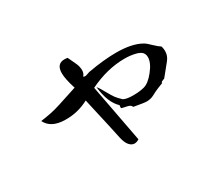

<svg xmlns="http://www.w3.org/2000/svg" viewBox="-113 -896 1225 1082"><g transform="rotate(-30 500.0 -354.5)"><path d="M493 -50Q475 -50 460 -67Q445 -84 437 -119L416 -216Q409 -250 398 -295.5Q387 -341 375 -398Q302 -359 221 -361Q130 -362 100 -423Q131 -427 164 -433.5Q197 -440 234 -452L357 -492Q346 -526 340.5 -552.5Q335 -579 335 -598Q335 -659 387 -659Q392 -659 397 -658.5Q402 -658 407 -657L429 -610Q437 -594 440 -581Q443 -568 443 -557Q443 -535 430 -522Q434 -518 441 -518Q447 -518 457.5 -522Q468 -526 472 -527Q527 -537 573 -541.5Q619 -546 657 -546Q760 -546 818 -513Q833 -505 858 -480Q883 -456 897 -448Q904 -426 901 -403Q898 -380 880 -358L820 -284Q797 -276 797 -272Q797 -269 798 -268Q779 -261 759 -252.5Q739 -244 719 -233Q697 -221 671 -221Q654 -221 589 -233Q584 -247 565 -251.5Q546 -256 527 -260Q524 -264 527 -280Q477 -326 465 -433Q481 -414 497 -383Q506 -367 513 -355.5Q520 -344 525 -337Q530 -330 538.5 -320.5Q547 -311 559 -300Q578 -289 621 -289Q643 -289 661 -291Q679 -293 694 -297Q728 -306 764 -352Q801 -398 801 -435Q801 -461 781 -473.5Q761 -486 718 -491Q710 -492 701 -492.5Q692 -493 682 -493Q569 -493 452 -436L523 -60Q507 -50 493 -50Z"/></g></svg>

Font: Yuji Hentaigana Akari
Style: Regular
Weight: 400
Designer: Kataoka Yuji
Foundry: Kinuta Font Factory
Version: Version 3.002